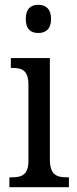

<svg xmlns="http://www.w3.org/2000/svg" viewBox="-20 -777 318 797"><path d="M139 -640C168 -640 192 -655 192 -698C192 -742 168 -757 139 -757C109 -757 87 -742 87 -698C87 -655 109 -640 139 -640ZM19 0H266V-41H256C215 -41 187 -52 187 -115V-536H25V-495H33C72 -495 98 -484 98 -425V-110C98 -51 70 -41 30 -41H19Z"/></svg>

Font: Noto Serif Ethiopic Cn
Style: Regular
Weight: 400
Width: 3
Designer: Monotype Design Team
Foundry: Monotype Imaging Inc.
Version: Version 2.102